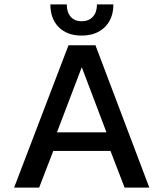

<svg xmlns="http://www.w3.org/2000/svg" viewBox="-20 -849 740 869"><path d="M349.1 -688Q283.7 -688 245.8 -726.1Q208 -764.2 208 -829.1H282.2Q282.2 -793.9 299.8 -773.4Q317.4 -752.9 349.1 -752.9Q382.3 -752.9 400.6 -773.4Q418.9 -793.9 418.9 -829.1H493.2Q493.2 -764.6 454.3 -726.3Q415.5 -688 349.1 -688ZM43.9 0 290 -644H412.1L655.8 0H543.9L480 -166H221.2L157.2 0ZM237.8 -250H461.9L350.1 -544.9Z"/></svg>

Font: Kanit
Style: Regular
Weight: 400
Designer: Katatrad Team
Foundry: CadsonDemak
Version: Version 1.000;PS 001.000;hotconv 1.0.88;makeotf.lib2.5.64775